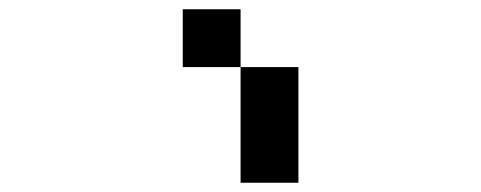

<svg xmlns="http://www.w3.org/2000/svg" viewBox="-20 -770 1040 415"><path d="M375 -750H500V-625H375ZM500 -625H625V-375H500Z"/></svg>

Font: Dogica
Style: Regular
Weight: 400
Monospace: yes
Designer: Roberto Mocci
Version: Version 001.012